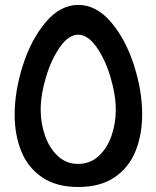

<svg xmlns="http://www.w3.org/2000/svg" viewBox="-20 -755 640 786"><path d="M40 -286Q40 -382.5 73.8 -488Q107.5 -593.5 167.2 -664.2Q227 -735 300.5 -735Q375 -734.5 434.8 -664Q494.5 -593.5 528.2 -488.8Q562 -384 562 -287.5Q562 -204 535 -136.8Q508 -69.5 449.5 -29.5Q391 10.5 300.5 10.5Q210.5 10.5 152.2 -29.2Q94 -69 67 -136Q40 -203 40 -286ZM454 -305Q454 -366.5 432.2 -439.5Q410.5 -512.5 374.8 -562.8Q339 -613 300 -613Q261 -613 225.5 -562.5Q190 -512 168.2 -439.2Q146.5 -366.5 146.5 -305.5Q146.5 -251.5 164 -200.5Q181.5 -149.5 216.2 -116.8Q251 -84 300 -84Q349 -84 384 -116.2Q419 -148.5 436.5 -199.2Q454 -250 454 -305Z"/></svg>

Font: JuliaMono SemiBold
Style: Regular
Weight: 600
Monospace: yes
Designer: cormullion
Foundry: corm
Version: Version 0.055; ttfautohint (v1.8.4)